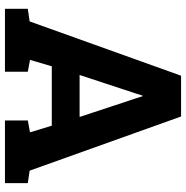

<svg xmlns="http://www.w3.org/2000/svg" viewBox="-8 -743 751 775"><g transform="rotate(90 367.5 -355.5)"><path d="M15.6 0V-92.3L66.4 -99.6L285.6 -710.9H450.2L668.9 -99.6L719.2 -92.3V0H466.3V-92.3L514.2 -101.1L487.3 -189H247.6L221.7 -101.1L269.5 -92.3V0ZM282.7 -301.3H452.1L376 -531.7L368.7 -554.7H365.7L357.9 -529.8Z"/></g></svg>

Font: Roboto Slab ExtraBold
Style: Regular
Weight: 800
Designer: Google
Version: Version 2.001; ttfautohint (v1.8.3)